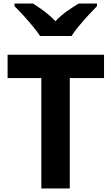

<svg xmlns="http://www.w3.org/2000/svg" viewBox="-20 -1067 632 1087"><path d="M214 0V-625H23V-757H569V-625H375V0ZM207 -863Q193 -885 167.5 -916Q142 -947 114 -978Q86 -1009 62 -1032V-1047H167Q197 -1028 230 -1003.5Q263 -979 294 -947Q324 -979 359 -1003.5Q394 -1028 425 -1047H529V-1032Q507 -1010 479.5 -980Q452 -950 426.5 -919.5Q401 -889 385 -863Z"/></svg>

Font: Menbere
Style: Regular
Weight: 400
Designer: Aleme Tadesse
Foundry: Sorkin Type Co
Version: Version 1.000